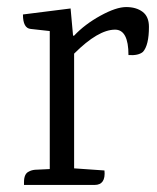

<svg xmlns="http://www.w3.org/2000/svg" viewBox="-20 -524 446 544"><path d="M402 -448Q402 -396 385 -377Q372 -366 344 -368Q344 -440 306 -440Q258 -440 190 -372V-47L276 -41Q280 0 248 0H48V-8Q48 -32 62 -38Q69 -42 79 -43L121 -45V-436L67 -442Q45 -444 45 -483L180 -500L187 -423H190Q220 -455 264.5 -479.5Q309 -504 337.5 -504Q366 -504 384 -490.5Q402 -477 402 -448Z"/></svg>

Font: Karma
Style: Regular
Weight: 400
Designer: Joana Correia
Foundry: Indian Type Foundry
Version: Version 1.202;PS 1.0;hotconv 1.0.78;makeotf.lib2.5.61930; tt